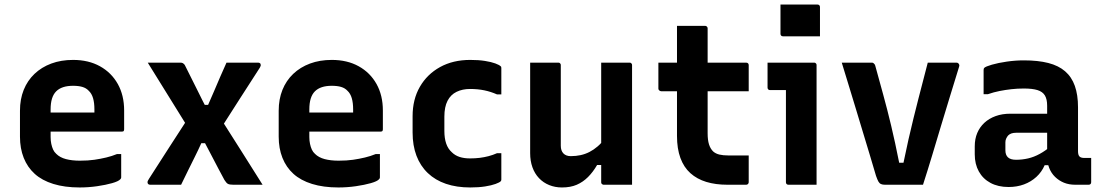

<svg xmlns="http://www.w3.org/2000/svg" viewBox="-20 -814 4860 846"><path d="M302 -550Q370 -550 420.5 -522Q471 -494 499 -444Q527 -394 527 -327V-244Q527 -241 526 -238.5Q525 -236 522.5 -235Q520 -234 517 -234H287Q270 -234 252.5 -234Q235 -234 218 -234H177L174 -318H396Q396 -322 396 -325Q396 -328 396 -332Q396 -361 390 -381.5Q384 -402 371 -414Q360 -426 343 -431Q326 -436 302 -436Q252 -436 227.5 -411.5Q203 -387 203 -332V-210Q203 -194 206 -180Q209 -166 214 -155Q219 -144 228 -136Q244 -120 270.5 -113Q297 -106 332 -106Q368 -106 395.5 -110Q423 -114 448 -120Q473 -126 495 -135H514Q514 -109 514 -83.5Q514 -58 514 -32Q514 -30 513 -28Q512 -26 510 -24Q502 -15 474 -7Q446 1 408 6.5Q370 12 331 12Q265 12 215 -3.5Q165 -19 133 -48Q101 -77 84.5 -118.5Q68 -160 68 -212V-326Q68 -377 84.5 -418Q101 -459 132 -488.5Q163 -518 206 -534Q249 -550 302 -550Z M631 -538Q666 -538 703 -538Q740 -538 775 -538Q782 -538 786 -535.5Q790 -533 794 -528Q820 -477 845.5 -425Q871 -373 897 -323L944 -305Q992 -229 1040.5 -153Q1089 -77 1137 0Q1119 0 1101 0Q1083 0 1066.5 0Q1050 0 1035 0Q1020 0 1008 0Q991 0 984 -4Q977 -8 969 -21Q961 -35 943 -69.5Q925 -104 903.5 -145Q882 -186 863 -222L814 -243Q768 -317 722.5 -390.5Q677 -464 631 -538ZM817 -306 921 -183H867Q853 -152 838 -122Q823 -92 808 -61.5Q793 -31 778 0H642Q636 0 633 -3Q630 -6 630 -11Q630 -14 631.5 -17.5Q633 -21 637 -27Q682 -97 727 -167Q772 -237 817 -306ZM1117 -538Q1122 -538 1125.5 -535.5Q1129 -533 1129 -526Q1129 -525 1128 -522.5Q1127 -520 1125 -516Q1081 -447 1035.5 -377Q990 -307 946 -237L847 -352H897Q911 -383 924 -414Q937 -445 950.5 -476Q964 -507 978 -538Z M1442 -550Q1510 -550 1560.5 -522Q1611 -494 1639 -444Q1667 -394 1667 -327V-244Q1667 -241 1666 -238.5Q1665 -236 1662.5 -235Q1660 -234 1657 -234H1427Q1410 -234 1392.5 -234Q1375 -234 1358 -234H1317L1314 -318H1536Q1536 -322 1536 -325Q1536 -328 1536 -332Q1536 -361 1530 -381.5Q1524 -402 1511 -414Q1500 -426 1483 -431Q1466 -436 1442 -436Q1392 -436 1367.5 -411.5Q1343 -387 1343 -332V-210Q1343 -194 1346 -180Q1349 -166 1354 -155Q1359 -144 1368 -136Q1384 -120 1410.5 -113Q1437 -106 1472 -106Q1508 -106 1535.5 -110Q1563 -114 1588 -120Q1613 -126 1635 -135H1654Q1654 -109 1654 -83.5Q1654 -58 1654 -32Q1654 -30 1653 -28Q1652 -26 1650 -24Q1642 -15 1614 -7Q1586 1 1548 6.5Q1510 12 1471 12Q1405 12 1355 -3.5Q1305 -19 1273 -48Q1241 -77 1224.5 -118.5Q1208 -160 1208 -212V-326Q1208 -377 1224.5 -418Q1241 -459 1272 -488.5Q1303 -518 1346 -534Q1389 -550 1442 -550Z M2052 -550Q2089 -550 2117 -545.5Q2145 -541 2162.5 -534.5Q2180 -528 2186 -522Q2188 -521 2188.5 -518.5Q2189 -516 2189 -513Q2189 -485 2189 -456Q2189 -427 2189 -398H2170Q2143 -410 2114 -416Q2085 -422 2051 -422Q2018 -422 1992 -409.5Q1966 -397 1952 -370Q1938 -343 1938 -300V-237Q1938 -205 1946 -181.5Q1954 -158 1971 -143Q1985 -129 2005 -122.5Q2025 -116 2051 -116Q2074 -116 2094 -118.5Q2114 -121 2133 -126Q2152 -131 2170 -139H2189Q2189 -110 2189 -81Q2189 -52 2189 -23Q2189 -21 2188.5 -19Q2188 -17 2186 -15Q2181 -10 2163.5 -3.5Q2146 3 2117.5 7.5Q2089 12 2052 12Q1992 12 1945 -4Q1898 -20 1865 -51.5Q1832 -83 1815 -128Q1798 -173 1798 -230V-302Q1798 -376 1830 -431.5Q1862 -487 1919 -518.5Q1976 -550 2052 -550Z M2440 -538Q2444 -538 2446 -536.5Q2448 -535 2449.5 -533Q2451 -531 2451 -527Q2451 -483 2451 -436.5Q2451 -390 2451 -344Q2451 -298 2451 -254.5Q2451 -211 2451 -172Q2451 -150 2462.5 -138Q2474 -126 2495 -126Q2518 -126 2538.5 -130.5Q2559 -135 2577.5 -144.5Q2596 -154 2613.5 -169Q2631 -184 2646 -205V-87H2611Q2593 -56 2571 -34Q2549 -12 2521.5 0Q2494 12 2456 12Q2426 12 2400 1.5Q2374 -9 2355 -29Q2336 -49 2326 -77Q2316 -105 2316 -139Q2316 -184 2316 -229Q2316 -274 2316 -319Q2316 -364 2316 -409Q2316 -441 2316 -473.5Q2316 -506 2316 -538Q2347 -538 2378.5 -538Q2410 -538 2440 -538ZM2754 -538Q2758 -538 2760 -536.5Q2762 -535 2763.5 -533Q2765 -531 2765 -527Q2765 -455 2765 -384Q2765 -313 2765 -241.5Q2765 -170 2765 -98Q2765 -79 2765 -62Q2765 -45 2765 -29Q2765 -13 2765 0Q2743 0 2721.5 0Q2700 0 2679.5 0Q2659 0 2640 0Q2637 0 2634.5 -1.5Q2632 -3 2630.5 -5Q2629 -7 2629 -11Q2629 -99 2629 -187Q2629 -275 2629 -362.5Q2629 -450 2629 -538Q2651 -538 2671.5 -538Q2692 -538 2712.5 -538Q2733 -538 2754 -538Z M2881 -538H3267Q3273 -538 3276 -535Q3279 -532 3279 -527Q3279 -506 3279 -488Q3279 -470 3279 -451Q3279 -432 3279 -412H2893Q2891 -412 2889 -413Q2887 -414 2885 -415.5Q2883 -417 2882 -419Q2881 -421 2881 -423Q2881 -443 2881 -462Q2881 -481 2881 -499Q2881 -517 2881 -538ZM3279 -129Q3279 -99 3279 -69.5Q3279 -40 3279 -11Q3279 -7 3276 -3.5Q3273 0 3268 0Q3258 0 3247.5 0Q3237 0 3226.5 0Q3216 0 3206 0Q3196 0 3185 0Q3133 0 3092 -12.5Q3051 -25 3022 -51Q2993 -77 2978 -118Q2963 -159 2963 -215Q2963 -264 2963 -312Q2963 -360 2963 -408Q2963 -456 2963 -504Q2963 -552 2963 -600Q2963 -626 2963 -650.5Q2963 -675 2963 -700Q2994 -700 3025.5 -700Q3057 -700 3087 -700Q3090 -700 3092.5 -698.5Q3095 -697 3096.5 -694.5Q3098 -692 3098 -689Q3098 -631 3098 -573.5Q3098 -516 3098 -458Q3098 -400 3098 -342.5Q3098 -285 3098 -227Q3098 -197 3104 -178Q3110 -159 3122 -147Q3133 -137 3149.5 -133Q3166 -129 3190 -129Q3203 -129 3215.5 -129Q3228 -129 3241 -129Q3254 -129 3267 -129Z M3443 -11Q3443 -38 3443 -78.5Q3443 -119 3443 -166Q3443 -213 3443 -260Q3443 -307 3443 -348Q3443 -389 3443 -417H3436Q3430 -417 3422.5 -417Q3415 -417 3406.5 -417Q3398 -417 3389.5 -417Q3381 -417 3373 -417Q3368 -417 3365 -420Q3362 -423 3362 -428Q3362 -455 3362 -483Q3362 -511 3362 -538Q3379 -538 3400.5 -538Q3422 -538 3446 -538Q3470 -538 3493 -538Q3516 -538 3535.5 -538Q3555 -538 3567 -538Q3571 -538 3573 -536.5Q3575 -535 3576.5 -533Q3578 -531 3578 -527Q3578 -480 3578 -424.5Q3578 -369 3578 -312Q3578 -255 3578 -200Q3578 -145 3578 -97Q3578 -82 3578 -65.5Q3578 -49 3578 -33Q3578 -17 3578 0Q3545 0 3516.5 0Q3488 0 3454 0Q3449 0 3446 -3Q3443 -6 3443 -11ZM3419 -794Q3438 -794 3458.5 -794Q3479 -794 3500.5 -794Q3522 -794 3542.5 -794Q3563 -794 3582 -794Q3587 -794 3590 -791Q3593 -788 3593 -783V-654Q3574 -654 3553.5 -654Q3533 -654 3511.5 -654Q3490 -654 3469.5 -654Q3449 -654 3430 -654Q3425 -654 3422 -657Q3419 -660 3419 -665Z M3821 -538Q3826 -538 3828.5 -536Q3831 -534 3833.5 -531Q3836 -528 3837 -523Q3854 -461 3871.5 -397.5Q3889 -334 3906.5 -261Q3924 -188 3942 -97H3961Q3972 -151 3983 -199.5Q3994 -248 4005 -292.5Q4016 -337 4026.5 -378Q4037 -419 4047.5 -459Q4058 -499 4068 -538Q4099 -538 4130.5 -538Q4162 -538 4194 -538Q4199 -538 4202 -535.5Q4205 -533 4206.5 -529Q4208 -525 4206 -520Q4186 -455 4166 -390Q4146 -325 4126.5 -260Q4107 -195 4087.5 -130Q4068 -65 4047 0Q4003 0 3959.5 0Q3916 0 3879 0Q3869 0 3862 -3Q3855 -6 3850.5 -14Q3846 -22 3840 -39Q3827 -84 3812.5 -131.5Q3798 -179 3783 -229Q3768 -279 3752.5 -330Q3737 -381 3721 -433.5Q3705 -486 3689 -538Q3723 -538 3755.5 -538Q3788 -538 3821 -538Z M4730 -341Q4730 -316 4730 -292.5Q4730 -269 4730 -244.5Q4730 -220 4730 -195.5Q4730 -171 4730 -148Q4730 -140 4731.5 -134Q4733 -128 4737 -124Q4740 -121 4745.5 -119.5Q4751 -118 4758 -118Q4761 -118 4763.5 -118Q4766 -118 4769 -118H4788Q4788 -91 4788 -64.5Q4788 -38 4788 -11Q4788 -6 4785 -3Q4782 0 4777 0Q4772 0 4752.5 0Q4733 0 4718 0Q4690 0 4668 -9Q4646 -18 4629 -34.5Q4612 -51 4603 -74Q4594 -97 4594 -126Q4594 -157 4594 -189Q4594 -221 4594 -252Q4594 -269 4594 -284.5Q4594 -300 4594 -316Q4594 -332 4594 -348Q4594 -377 4584 -393.5Q4574 -410 4551.5 -417Q4529 -424 4491 -424Q4463 -424 4436.5 -421Q4410 -418 4384.5 -413Q4359 -408 4333 -399H4314Q4314 -426 4314 -453Q4314 -480 4314 -506Q4314 -510 4315 -512Q4316 -514 4317 -515Q4323 -521 4350.5 -529Q4378 -537 4416 -542.5Q4454 -548 4491 -548Q4554 -548 4599 -536.5Q4644 -525 4673 -500Q4702 -475 4716 -435.5Q4730 -396 4730 -341ZM4410 -152Q4410 -131 4421.5 -120.5Q4433 -110 4457 -110Q4484 -110 4510 -116Q4536 -122 4561.5 -136Q4587 -150 4613 -172V-86H4583Q4570 -56 4546.5 -34.5Q4523 -13 4492 -1.5Q4461 10 4424 10Q4378 10 4344.5 -8Q4311 -26 4293 -58.5Q4275 -91 4275 -134V-169Q4275 -202 4286 -228Q4297 -254 4317.5 -273Q4338 -292 4367 -302.5Q4396 -313 4432 -313Q4467 -313 4500.5 -313Q4534 -313 4564.5 -313Q4595 -313 4622 -313Q4631 -313 4635.5 -297Q4640 -281 4641 -261.5Q4642 -242 4642 -229Q4610 -229 4580 -229Q4550 -229 4519.5 -229Q4489 -229 4457 -229Q4445 -229 4436.5 -226Q4428 -223 4422 -217Q4417 -211 4413.5 -203.5Q4410 -196 4410 -187Z"/></svg>

Font: Recursive
Style: Bold
Weight: 700
Version: Version 1.085